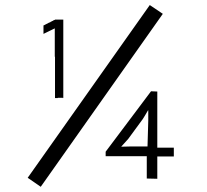

<svg xmlns="http://www.w3.org/2000/svg" viewBox="-20 -716 808 748"><path d="M87.9 -23.4Q100.6 -14.6 138.7 11.7Q257.8 -156.2 614.3 -662.1Q601.6 -670.9 563.5 -696.3Q444.3 -528.3 87.9 -23.4ZM194.3 -639.6Q194.3 -639.6 195.3 -639.6Q195.3 -639.6 195.3 -639.6Q195.3 -639.6 196.3 -639.6Q196.3 -639.6 196.3 -639.6Q196.3 -639.6 196.3 -639.6Q197.3 -639.6 197.3 -639.6Q197.3 -639.6 197.3 -639.6Q197.3 -639.6 198.2 -639.6Q198.2 -639.6 198.2 -639.6Q198.2 -639.6 199.2 -639.6Q199.2 -639.6 199.2 -639.6Q199.2 -639.6 200.2 -639.6Q200.2 -639.6 200.2 -639.6Q200.2 -639.6 201.2 -639.6Q201.2 -639.6 201.2 -639.6Q202.1 -639.6 202.1 -639.6Q202.1 -639.6 202.1 -639.6Q202.1 -639.6 203.1 -639.6Q203.1 -639.6 203.1 -639.6Q203.1 -639.6 204.1 -639.6Q204.1 -639.6 205.1 -639.6Q205.1 -639.6 205.1 -639.6Q205.1 -639.6 205.1 -639.6Q206.1 -639.6 206.1 -639.6Q206.1 -639.6 206.1 -639.6Q207 -639.6 207 -639.6Q207 -639.6 207 -639.6Q208 -639.6 208 -639.6Q208 -639.6 209 -639.6Q209 -639.6 209 -639.6Q209 -639.6 210 -639.6Q210 -639.6 210 -639.6Q210 -639.6 210 -639.6Q210.9 -639.6 210.9 -639.6Q210.9 -639.6 211.9 -639.6Q211.9 -639.6 211.9 -639.6Q211.9 -639.6 212.9 -639.6Q212.9 -639.6 213.9 -639.6Q213.9 -639.6 213.9 -639.6Q213.9 -639.6 214.8 -639.6Q214.8 -639.6 214.8 -639.6Q214.8 -639.6 214.8 -639.6Q215.8 -639.6 215.8 -639.6Q215.8 -639.6 215.8 -639.6Q215.8 -639.6 216.8 -639.6Q216.8 -639.6 216.8 -639.6Q216.8 -639.6 216.8 -639.6Q216.8 -639.6 217.8 -639.6Q217.8 -639.6 217.8 -639.6Q217.8 -639.6 218.8 -639.6Q218.8 -639.6 218.8 -639.6Q218.8 -639.6 219.7 -639.6Q219.7 -639.6 219.7 -639.6Q219.7 -639.6 219.7 -639.6Q220.7 -639.6 220.7 -639.6Q220.7 -639.6 220.7 -639.6Q220.7 -639.6 221.7 -639.6Q221.7 -639.6 221.7 -639.6Q221.7 -639.6 222.7 -639.6Q222.7 -639.6 222.7 -639.6Q222.7 -639.6 223.6 -639.6Q223.6 -639.6 224.6 -639.6Q224.6 -639.6 224.6 -639.6Q224.6 -639.6 224.6 -639.6Q225.6 -639.6 225.6 -639.6Q225.6 -639.6 225.6 -639.6Q225.6 -639.6 225.6 -639.6Q225.6 -639.6 226.6 -639.6Q226.6 -639.6 226.6 -639.6Q226.6 -639.6 227.5 -639.6Q227.5 -639.6 228.5 -639.6Q227.5 -639.6 224.6 -638.7Q224.6 -638.7 224.6 -638.7Q224.6 -638.7 224.6 -638.7Q224.6 -638.7 225.6 -638.7Q225.6 -638.7 226.6 -638.7Q226.6 -638.7 226.6 -638.7Q226.6 -638.7 226.6 -638.7Q226.6 -562.5 226.6 -335Q226.6 -335 225.6 -334Q225.6 -334 225.6 -334Q224.6 -334 224.6 -334Q224.6 -334 224.6 -334Q224.6 -334 223.6 -334Q223.6 -334 223.6 -334Q224.6 -335 226.6 -335Q226.6 -335 226.6 -335Q226.6 -335 225.6 -335Q225.6 -335 225.6 -335Q225.6 -335 224.6 -335Q224.6 -335 224.6 -335Q224.6 -335 223.6 -335Q223.6 -335 223.6 -335Q223.6 -335 223.6 -335Q222.7 -335 222.7 -335Q222.7 -335 221.7 -335Q221.7 -335 221.7 -335Q221.7 -335 220.7 -335Q220.7 -335 220.7 -335Q220.7 -335 219.7 -335Q219.7 -335 219.7 -335Q219.7 -335 218.8 -335Q218.8 -335 218.8 -335Q217.8 -335 217.8 -335Q217.8 -335 217.8 -335Q217.8 -335 216.8 -335Q216.8 -335 216.8 -335Q216.8 -335 215.8 -335Q215.8 -335 214.8 -335Q214.8 -335 214.8 -335Q214.8 -335 214.8 -335Q213.9 -335 213.9 -335Q213.9 -335 213.9 -335Q212.9 -335 212.9 -335Q212.9 -335 212.9 -335Q211.9 -335 211.9 -335Q211.9 -335 210.9 -335Q210.9 -335 210.9 -335Q210.9 -335 210 -335Q210 -335 210 -335Q210 -335 210 -335Q209 -335 209 -335Q209 -335 209 -335Q208 -335 208 -335Q208 -335 208 -335Q208 -335 207 -335Q207 -335 207 -335Q207 -335 206.1 -335Q206.1 -335 206.1 -335Q206.1 -335 205.1 -335Q205.1 -335 205.1 -335Q205.1 -335 205.1 -334Q204.1 -334 204.1 -334Q204.1 -334 204.1 -334Q204.1 -334 204.1 -334Q203.1 -334 203.1 -334Q203.1 -334 203.1 -334Q203.1 -334 202.1 -334Q202.1 -334 202.1 -334Q202.1 -334 201.2 -334Q201.2 -334 200.2 -334Q200.2 -334 200.2 -334Q200.2 -334 200.2 -334Q199.2 -334 199.2 -334Q199.2 -334 199.2 -334Q199.2 -334 199.2 -334Q199.2 -334 198.2 -334Q198.2 -334 198.2 -334Q197.3 -334 197.3 -334Q197.3 -334 196.3 -334Q196.3 -334 196.3 -334Q196.3 -334 196.3 -334Q196.3 -334 195.3 -334Q195.3 -334 195.3 -334Q194.3 -334 194.3 -334Q194.3 -334 194.3 -334Q194.3 -335 194.3 -335Q194.3 -335 194.3 -335Q194.3 -335 194.3 -335.9Q194.3 -335.9 194.3 -335.9Q194.3 -335.9 194.3 -336.9Q194.3 -336.9 194.3 -336.9Q194.3 -336.9 194.3 -337.9Q194.3 -337.9 194.3 -337.9Q194.3 -337.9 194.3 -338.9Q194.3 -338.9 194.3 -338.9Q194.3 -338.9 194.3 -338.9Q194.3 -339.8 194.3 -339.8Q194.3 -339.8 194.3 -339.8Q194.3 -339.8 194.3 -340.8Q194.3 -340.8 194.3 -340.8Q194.3 -340.8 194.3 -341.8Q194.3 -341.8 194.3 -341.8Q194.3 -341.8 194.3 -342.8Q194.3 -342.8 194.3 -342.8Q194.3 -342.8 194.3 -343.8Q194.3 -343.8 194.3 -343.8Q194.3 -344.7 194.3 -344.7Q194.3 -344.7 194.3 -344.7Q194.3 -344.7 194.3 -345.7Q194.3 -345.7 194.3 -345.7Q194.3 -345.7 194.3 -346.7Q194.3 -346.7 194.3 -346.7Q194.3 -346.7 194.3 -347.7Q194.3 -347.7 194.3 -347.7Q194.3 -347.7 194.3 -348.6Q194.3 -348.6 194.3 -348.6Q194.3 -348.6 194.3 -348.6Q194.3 -349.6 194.3 -349.6Q194.3 -349.6 194.3 -349.6Q194.3 -349.6 194.3 -350.6Q194.3 -350.6 194.3 -350.6Q194.3 -350.6 194.3 -351.6Q194.3 -351.6 194.3 -351.6Q194.3 -351.6 194.3 -352.5Q194.3 -352.5 194.3 -353.5Q194.3 -353.5 194.3 -353.5Q194.3 -353.5 194.3 -353.5Q194.3 -354.5 194.3 -354.5Q194.3 -354.5 194.3 -354.5Q194.3 -354.5 194.3 -355.5Q194.3 -355.5 194.3 -355.5Q194.3 -355.5 194.3 -356.4Q194.3 -356.4 194.3 -356.4Q194.3 -356.4 194.3 -357.4Q194.3 -357.4 194.3 -357.4Q194.3 -357.4 194.3 -358.4Q194.3 -358.4 194.3 -358.4Q194.3 -358.4 194.3 -359.4Q194.3 -359.4 194.3 -359.4Q194.3 -359.4 194.3 -360.4Q194.3 -360.4 194.3 -360.4Q194.3 -360.4 194.3 -361.3Q194.3 -361.3 194.3 -361.3Q194.3 -361.3 194.3 -362.3Q194.3 -362.3 194.3 -362.3Q194.3 -362.3 194.3 -363.3Q194.3 -363.3 194.3 -363.3Q194.3 -363.3 194.3 -363.3Q194.3 -364.3 194.3 -364.3Q194.3 -364.3 194.3 -365.2Q194.3 -365.2 194.3 -365.2Q194.3 -365.2 194.3 -366.2Q194.3 -366.2 194.3 -366.2Q194.3 -366.2 194.3 -367.2Q194.3 -367.2 194.3 -367.2Q194.3 -367.2 194.3 -368.2Q194.3 -368.2 194.3 -368.2Q194.3 -368.2 194.3 -368.2Q194.3 -369.1 194.3 -369.1Q194.3 -369.1 194.3 -370.1Q194.3 -370.1 194.3 -370.1Q194.3 -370.1 194.3 -371.1Q194.3 -371.1 194.3 -371.1Q194.3 -371.1 194.3 -372.1Q194.3 -372.1 194.3 -372.1Q194.3 -372.1 194.3 -372.1Q194.3 -373 194.3 -373Q194.3 -373 194.3 -374Q194.3 -374 194.3 -374Q194.3 -374 194.3 -375Q194.3 -375 194.3 -375Q194.3 -375 194.3 -376Q194.3 -376 194.3 -376Q194.3 -376 194.3 -377Q194.3 -377 194.3 -377Q194.3 -377 194.3 -377Q194.3 -377.9 194.3 -377.9Q194.3 -378.9 194.3 -378.9Q194.3 -378.9 194.3 -378.9Q194.3 -378.9 194.3 -379.9Q194.3 -379.9 194.3 -379.9Q194.3 -379.9 194.3 -380.9Q194.3 -380.9 194.3 -380.9Q194.3 -380.9 194.3 -381.8Q194.3 -381.8 194.3 -381.8Q194.3 -382.8 194.3 -382.8Q194.3 -382.8 194.3 -382.8Q194.3 -383.8 194.3 -383.8Q194.3 -383.8 194.3 -383.8Q194.3 -383.8 194.3 -384.8Q194.3 -384.8 194.3 -384.8Q194.3 -384.8 194.3 -385.7Q194.3 -385.7 194.3 -386.7Q194.3 -386.7 194.3 -386.7Q194.3 -386.7 194.3 -386.7Q194.3 -387.7 194.3 -387.7Q194.3 -387.7 194.3 -387.7Q194.3 -387.7 194.3 -388.7Q194.3 -388.7 194.3 -388.7Q194.3 -388.7 194.3 -389.6Q194.3 -389.6 194.3 -390.6Q194.3 -390.6 194.3 -390.6Q194.3 -390.6 194.3 -391.6Q194.3 -391.6 194.3 -391.6Q194.3 -391.6 194.3 -391.6Q194.3 -392.6 194.3 -392.6Q194.3 -392.6 194.3 -392.6Q194.3 -393.6 194.3 -393.6Q194.3 -393.6 194.3 -394.5Q194.3 -394.5 194.3 -394.5Q194.3 -394.5 194.3 -395.5Q194.3 -395.5 194.3 -395.5Q194.3 -395.5 194.3 -396.5Q194.3 -396.5 194.3 -396.5Q194.3 -396.5 194.3 -397.5Q194.3 -397.5 194.3 -397.5Q194.3 -397.5 194.3 -398.4Q194.3 -398.4 194.3 -398.4Q194.3 -398.4 194.3 -399.4Q194.3 -399.4 194.3 -399.4Q194.3 -399.4 194.3 -400.4Q194.3 -400.4 194.3 -400.4Q194.3 -400.4 194.3 -401.4Q194.3 -401.4 194.3 -401.4Q194.3 -402.3 194.3 -402.3Q194.3 -402.3 194.3 -402.3Q194.3 -402.3 194.3 -403.3Q194.3 -403.3 194.3 -403.3Q194.3 -403.3 194.3 -404.3Q194.3 -404.3 194.3 -405.3Q194.3 -405.3 194.3 -405.3Q194.3 -405.3 194.3 -406.2Q194.3 -406.2 194.3 -406.2Q194.3 -406.2 194.3 -406.2Q194.3 -407.2 194.3 -407.2Q194.3 -407.2 194.3 -407.2Q194.3 -408.2 194.3 -408.2Q194.3 -408.2 194.3 -409.2Q194.3 -409.2 194.3 -409.2Q194.3 -409.2 194.3 -410.2Q194.3 -410.2 194.3 -410.2Q194.3 -410.2 194.3 -411.1Q194.3 -411.1 194.3 -411.1Q194.3 -411.1 194.3 -412.1Q194.3 -412.1 194.3 -412.1Q194.3 -412.1 194.3 -413.1Q194.3 -413.1 194.3 -413.1Q194.3 -413.1 194.3 -414.1Q194.3 -414.1 194.3 -414.1Q194.3 -414.1 194.3 -415Q194.3 -415 194.3 -416Q194.3 -416 194.3 -416Q194.3 -416 194.3 -416Q194.3 -417 194.3 -417Q194.3 -417 194.3 -417Q194.3 -417 194.3 -418Q194.3 -418 194.3 -418.9Q194.3 -418.9 194.3 -418.9Q194.3 -418.9 194.3 -419.9Q194.3 -419.9 194.3 -419.9Q194.3 -419.9 194.3 -420.9Q194.3 -420.9 194.3 -420.9Q194.3 -420.9 194.3 -420.9Q194.3 -421.9 194.3 -421.9Q194.3 -421.9 194.3 -422.9Q194.3 -422.9 194.3 -422.9Q194.3 -422.9 194.3 -423.8Q194.3 -423.8 194.3 -423.8Q194.3 -423.8 194.3 -424.8Q194.3 -424.8 194.3 -424.8Q194.3 -424.8 194.3 -425.8Q194.3 -425.8 194.3 -425.8Q194.3 -426.8 194.3 -426.8Q194.3 -426.8 194.3 -426.8Q194.3 -426.8 194.3 -427.7Q194.3 -427.7 194.3 -427.7Q194.3 -427.7 194.3 -428.7Q194.3 -428.7 194.3 -429.7Q194.3 -429.7 194.3 -429.7Q194.3 -429.7 194.3 -429.7Q194.3 -430.7 194.3 -430.7Q194.3 -430.7 194.3 -430.7Q194.3 -431.6 194.3 -431.6Q194.3 -431.6 194.3 -431.6Q194.3 -432.6 194.3 -432.6Q194.3 -432.6 194.3 -433.6Q194.3 -433.6 194.3 -433.6Q194.3 -433.6 194.3 -434.6Q194.3 -434.6 194.3 -434.6Q194.3 -434.6 194.3 -434.6Q194.3 -435.5 194.3 -435.5Q194.3 -436.5 194.3 -436.5Q194.3 -436.5 194.3 -436.5Q194.3 -436.5 194.3 -437.5Q194.3 -437.5 194.3 -437.5Q194.3 -437.5 194.3 -438.5Q194.3 -438.5 194.3 -438.5Q194.3 -438.5 194.3 -439.5Q194.3 -439.5 194.3 -439.5Q194.3 -440.4 194.3 -440.4Q194.3 -440.4 194.3 -440.4Q194.3 -440.4 194.3 -441.4Q194.3 -441.4 194.3 -441.4Q194.3 -441.4 194.3 -442.4Q194.3 -442.4 194.3 -443.4Q194.3 -443.4 194.3 -443.4Q194.3 -443.4 194.3 -444.3Q194.3 -444.3 194.3 -444.3Q194.3 -444.3 194.3 -444.3Q194.3 -445.3 194.3 -445.3Q194.3 -445.3 194.3 -445.3Q194.3 -446.3 194.3 -446.3Q194.3 -446.3 194.3 -447.3Q194.3 -447.3 194.3 -447.3Q194.3 -447.3 194.3 -448.2Q194.3 -448.2 194.3 -448.2Q194.3 -448.2 194.3 -449.2Q194.3 -449.2 194.3 -449.2Q194.3 -449.2 194.3 -450.2Q194.3 -450.2 194.3 -450.2Q194.3 -450.2 194.3 -451.2Q194.3 -451.2 194.3 -451.2Q194.3 -451.2 194.3 -452.1Q194.3 -452.1 194.3 -452.1Q194.3 -452.1 194.3 -453.1Q194.3 -453.1 194.3 -453.1Q194.3 -453.1 194.3 -454.1Q194.3 -454.1 194.3 -454.1Q194.3 -455.1 194.3 -455.1Q194.3 -455.1 194.3 -455.1Q194.3 -455.1 194.3 -456.1Q194.3 -456.1 194.3 -456.1Q194.3 -456.1 194.3 -457Q194.3 -457 194.3 -458Q194.3 -458 194.3 -458Q194.3 -458 194.3 -459Q194.3 -459 194.3 -459Q194.3 -459 194.3 -459Q194.3 -460 194.3 -460Q194.3 -460 194.3 -460Q194.3 -460.9 194.3 -460.9Q194.3 -460.9 194.3 -461.9Q194.3 -461.9 194.3 -461.9Q194.3 -461.9 194.3 -462.9Q194.3 -462.9 194.3 -462.9Q194.3 -462.9 194.3 -463.9Q194.3 -463.9 194.3 -463.9Q194.3 -463.9 194.3 -463.9Q194.3 -464.8 194.3 -464.8Q194.3 -464.8 194.3 -465.8Q194.3 -465.8 194.3 -465.8Q194.3 -465.8 194.3 -466.8Q194.3 -466.8 194.3 -466.8Q194.3 -466.8 194.3 -467.8Q194.3 -467.8 194.3 -467.8Q194.3 -467.8 194.3 -468.8Q194.3 -468.8 194.3 -468.8Q194.3 -469.7 194.3 -469.7Q194.3 -469.7 194.3 -469.7Q194.3 -469.7 194.3 -470.7Q194.3 -470.7 194.3 -470.7Q194.3 -470.7 194.3 -471.7Q194.3 -471.7 194.3 -471.7Q194.3 -471.7 194.3 -472.7Q194.3 -472.7 194.3 -472.7Q194.3 -472.7 194.3 -473.6Q194.3 -473.6 194.3 -473.6Q194.3 -473.6 194.3 -473.6Q194.3 -474.6 194.3 -474.6Q194.3 -474.6 194.3 -474.6Q194.3 -474.6 194.3 -475.6Q194.3 -475.6 194.3 -475.6Q194.3 -475.6 194.3 -476.6Q194.3 -476.6 194.3 -476.6Q194.3 -476.6 194.3 -477.5Q194.3 -477.5 194.3 -477.5Q194.3 -477.5 194.3 -477.5Q194.3 -478.5 194.3 -478.5Q194.3 -478.5 194.3 -478.5Q194.3 -479.5 194.3 -479.5Q194.3 -479.5 194.3 -479.5Q194.3 -479.5 194.3 -480.5Q194.3 -480.5 194.3 -480.5Q194.3 -480.5 194.3 -481.4Q194.3 -481.4 194.3 -481.4Q194.3 -481.4 194.3 -482.4Q194.3 -482.4 194.3 -482.4Q194.3 -482.4 194.3 -482.4Q194.3 -483.4 194.3 -483.4Q194.3 -483.4 194.3 -483.4Q194.3 -484.4 194.3 -484.4Q194.3 -484.4 194.3 -484.4Q194.3 -484.4 194.3 -485.4Q194.3 -485.4 194.3 -485.4Q194.3 -485.4 194.3 -486.3Q194.3 -486.3 194.3 -486.3Q194.3 -486.3 194.3 -487.3Q194.3 -487.3 194.3 -487.3Q194.3 -487.3 194.3 -487.3Q194.3 -488.3 194.3 -488.3Q194.3 -488.3 194.3 -488.3Q194.3 -489.3 194.3 -489.3Q194.3 -489.3 194.3 -489.3Q194.3 -489.3 194.3 -490.2Q194.3 -490.2 194.3 -490.2Q194.3 -490.2 194.3 -491.2Q194.3 -491.2 194.3 -491.2Q194.3 -491.2 194.3 -492.2Q194.3 -492.2 194.3 -492.2Q194.3 -492.2 194.3 -492.2Q194.3 -493.2 194.3 -493.2Q194.3 -493.2 194.3 -493.2Q194.3 -493.2 194.3 -494.1Q194.3 -494.1 194.3 -494.1Q194.3 -494.1 194.3 -495.1Q194.3 -495.1 193.4 -495.1Q193.4 -495.1 193.4 -496.1Q193.4 -496.1 193.4 -496.1Q193.4 -496.1 193.4 -497.1Q193.4 -497.1 193.4 -497.1Q193.4 -497.1 193.4 -497.1Q193.4 -498 193.4 -498Q193.4 -498 193.4 -498Q193.4 -498 193.4 -499Q193.4 -499 193.4 -499Q193.4 -499 193.4 -500Q193.4 -500 193.4 -500Q193.4 -500 193.4 -501Q193.4 -501 193.4 -501Q193.4 -501 193.4 -502Q193.4 -502 193.4 -502Q193.4 -502 193.4 -502Q193.4 -502.9 193.4 -502.9Q193.4 -502.9 193.4 -502.9Q193.4 -502.9 193.4 -503.9Q193.4 -503.9 193.4 -503.9Q193.4 -503.9 193.4 -504.9Q193.4 -504.9 193.4 -504.9Q193.4 -504.9 193.4 -505.9Q193.4 -505.9 193.4 -505.9Q193.4 -505.9 193.4 -506.8Q193.4 -506.8 193.4 -506.8Q193.4 -506.8 193.4 -506.8Q193.4 -507.8 193.4 -507.8Q193.4 -507.8 193.4 -507.8Q193.4 -507.8 193.4 -508.8Q193.4 -508.8 193.4 -508.8Q193.4 -508.8 193.4 -509.8Q193.4 -509.8 193.4 -509.8Q193.4 -509.8 193.4 -510.7Q193.4 -510.7 193.4 -510.7Q193.4 -510.7 193.4 -510.7Q193.4 -510.7 193.4 -511.7Q193.4 -511.7 193.4 -511.7Q193.4 -511.7 193.4 -511.7Q193.4 -512.7 193.4 -512.7Q193.4 -512.7 193.4 -512.7Q193.4 -512.7 193.4 -513.7Q193.4 -513.7 193.4 -513.7Q193.4 -513.7 193.4 -514.6Q193.4 -514.6 193.4 -514.6Q193.4 -514.6 193.4 -515.6Q193.4 -515.6 193.4 -515.6Q193.4 -515.6 193.4 -516.6Q193.4 -516.6 193.4 -516.6Q193.4 -516.6 193.4 -516.6Q193.4 -517.6 193.4 -517.6Q193.4 -517.6 193.4 -517.6Q193.4 -517.6 193.4 -518.6Q193.4 -518.6 193.4 -518.6Q193.4 -518.6 193.4 -519.5Q193.4 -519.5 193.4 -519.5Q193.4 -519.5 193.4 -520.5Q193.4 -520.5 193.4 -521.5Q193.4 -521.5 193.4 -521.5Q193.4 -521.5 193.4 -521.5Q193.4 -522.5 193.4 -522.5Q193.4 -522.5 193.4 -522.5Q193.4 -522.5 193.4 -523.4Q193.4 -523.4 193.4 -523.4Q193.4 -523.4 193.4 -524.4Q193.4 -524.4 193.4 -524.4Q193.4 -524.4 193.4 -525.4Q193.4 -525.4 193.4 -525.4Q193.4 -525.4 193.4 -526.4Q193.4 -526.4 193.4 -526.4Q193.4 -526.4 193.4 -526.4Q193.4 -527.3 193.4 -527.3Q193.4 -527.3 193.4 -527.3Q193.4 -527.3 193.4 -528.3Q193.4 -528.3 193.4 -528.3Q193.4 -528.3 193.4 -528.3Q193.4 -528.3 193.4 -529.3Q193.4 -529.3 193.4 -529.3Q193.4 -529.3 193.4 -530.3Q193.4 -530.3 193.4 -530.3Q193.4 -530.3 193.4 -530.3Q193.4 -531.2 193.4 -531.2Q193.4 -531.2 193.4 -531.2Q193.4 -532.2 193.4 -532.2Q193.4 -532.2 193.4 -532.2Q193.4 -532.2 193.4 -533.2Q193.4 -533.2 193.4 -534.2Q193.4 -534.2 193.4 -534.2Q193.4 -534.2 193.4 -535.2Q193.4 -535.2 193.4 -535.2Q193.4 -535.2 193.4 -535.2Q193.4 -536.1 193.4 -536.1Q193.4 -536.1 193.4 -536.1Q193.4 -537.1 193.4 -537.1Q193.4 -537.1 193.4 -537.1Q193.4 -537.1 193.4 -538.1Q193.4 -538.1 193.4 -538.1Q193.4 -538.1 193.4 -538.1Q193.4 -538.1 193.4 -539.1Q193.4 -539.1 193.4 -539.1Q193.4 -539.1 193.4 -540Q193.4 -540 193.4 -540Q193.4 -540 193.4 -540Q193.4 -541 193.4 -541Q193.4 -541 193.4 -541Q193.4 -542 193.4 -542Q193.4 -542 193.4 -543Q193.4 -543 193.4 -543Q193.4 -543 193.4 -543.9Q193.4 -543.9 193.4 -543.9Q193.4 -543.9 193.4 -544.9Q193.4 -544.9 193.4 -544.9Q193.4 -544.9 193.4 -544.9Q193.4 -545.9 193.4 -545.9Q193.4 -545.9 193.4 -545.9Q193.4 -545.9 193.4 -545.9Q193.4 -545.9 193.4 -546.9Q193.4 -546.9 193.4 -546.9Q193.4 -546.9 193.4 -547.9Q193.4 -547.9 193.4 -547.9Q193.4 -547.9 193.4 -548.8Q193.4 -548.8 193.4 -548.8Q193.4 -548.8 193.4 -549.8Q193.4 -549.8 193.4 -549.8Q193.4 -550.8 193.4 -550.8Q193.4 -550.8 193.4 -550.8Q193.4 -550.8 193.4 -551.8Q193.4 -551.8 193.4 -551.8Q193.4 -551.8 193.4 -552.7Q193.4 -552.7 193.4 -552.7Q193.4 -552.7 193.4 -552.7Q193.4 -552.7 193.4 -553.7Q193.4 -553.7 193.4 -553.7Q193.4 -553.7 193.4 -554.7Q193.4 -554.7 193.4 -554.7Q193.4 -554.7 193.4 -555.7Q193.4 -555.7 193.4 -555.7Q193.4 -555.7 193.4 -556.6Q193.4 -556.6 193.4 -556.6Q193.4 -556.6 193.4 -557.6Q193.4 -557.6 193.4 -557.6Q193.4 -557.6 193.4 -557.6Q193.4 -557.6 193.4 -558.6Q193.4 -558.6 193.4 -558.6Q193.4 -558.6 193.4 -559.6Q193.4 -559.6 193.4 -559.6Q193.4 -559.6 193.4 -560.5Q193.4 -560.5 193.4 -560.5Q193.4 -560.5 193.4 -561.5Q193.4 -561.5 193.4 -561.5Q193.4 -561.5 193.4 -562.5Q193.4 -562.5 193.4 -562.5Q193.4 -562.5 193.4 -562.5Q193.4 -562.5 193.4 -563.5Q193.4 -563.5 193.4 -563.5Q193.4 -563.5 193.4 -564.5Q193.4 -564.5 193.4 -564.5Q193.4 -565.4 193.4 -565.4Q193.4 -565.4 193.4 -565.4Q193.4 -565.4 193.4 -566.4Q193.4 -566.4 193.4 -566.4Q193.4 -566.4 193.4 -566.4Q193.4 -566.4 193.4 -567.4Q193.4 -567.4 193.4 -567.4Q193.4 -567.4 193.4 -568.4Q193.4 -568.4 193.4 -569.3Q193.4 -569.3 193.4 -569.3Q193.4 -569.3 193.4 -569.3Q193.4 -570.3 193.4 -570.3Q193.4 -570.3 193.4 -570.3Q193.4 -570.3 193.4 -570.3Q193.4 -570.3 193.4 -571.3Q193.4 -571.3 193.4 -572.3Q193.4 -572.3 193.4 -572.3Q193.4 -572.3 193.4 -573.2Q193.4 -573.2 193.4 -573.2Q193.4 -573.2 193.4 -573.2Q193.4 -573.2 193.4 -574.2Q193.4 -574.2 193.4 -574.2Q193.4 -574.2 193.4 -575.2Q193.4 -575.2 193.4 -575.2Q193.4 -575.2 193.4 -576.2Q193.4 -576.2 193.4 -576.2Q193.4 -576.2 193.4 -576.2Q193.4 -576.2 193.4 -577.1Q193.4 -577.1 193.4 -577.1Q193.4 -577.1 193.4 -578.1Q193.4 -578.1 193.4 -579.1Q193.4 -579.1 193.4 -579.1Q193.4 -579.1 193.4 -579.1Q193.4 -579.1 193.4 -579.1Q193.4 -580.1 193.4 -580.1Q193.4 -580.1 193.4 -581.1Q193.4 -581.1 193.4 -581.1Q193.4 -581.1 193.4 -582Q193.4 -582 193.4 -582Q193.4 -582 193.4 -582Q193.4 -582 193.4 -583Q193.4 -583 193.4 -584Q193.4 -584 193.4 -584Q193.4 -584 193.4 -584Q193.4 -584 193.4 -584Q193.4 -585 193.4 -585Q193.4 -585 193.4 -585.9Q193.4 -585.9 193.4 -585.9Q193.4 -585.9 193.4 -586.9Q193.4 -586.9 193.4 -586.9Q193.4 -586.9 193.4 -586.9Q193.4 -586.9 193.4 -587.9Q193.4 -587.9 193.4 -587.9Q193.4 -588.9 193.4 -588.9Q193.4 -588.9 193.4 -588.9Q193.4 -588.9 193.4 -588.9Q193.4 -589.8 193.4 -589.8Q193.4 -589.8 193.4 -590.8Q193.4 -590.8 193.4 -590.8Q193.4 -590.8 193.4 -590.8Q193.4 -590.8 193.4 -591.8Q193.4 -591.8 193.4 -592.8Q193.4 -592.8 193.4 -592.8Q193.4 -592.8 193.4 -592.8Q193.4 -592.8 193.4 -592.8Q193.4 -593.8 193.4 -593.8Q193.4 -594.7 193.4 -594.7Q193.4 -594.7 193.4 -594.7Q193.4 -594.7 193.4 -594.7Q193.4 -595.7 193.4 -595.7Q193.4 -595.7 193.4 -596.7Q193.4 -596.7 193.4 -596.7Q193.4 -596.7 193.4 -596.7Q193.4 -596.7 193.4 -597.7Q193.4 -597.7 193.4 -597.7Q193.4 -597.7 193.4 -597.7Q193.4 -598.6 193.4 -598.6Q193.4 -598.6 193.4 -599.6Q193.4 -599.6 193.4 -599.6Q193.4 -599.6 193.4 -599.6Q193.4 -600.6 193.4 -600.6Q193.4 -600.6 193.4 -601.6Q193.4 -601.6 193.4 -601.6Q193.4 -601.6 193.4 -602.5Q193.4 -602.5 193.4 -602.5Q193.4 -602.5 193.4 -602.5Q193.4 -602.5 193.4 -602.5Q193.4 -603.5 193.4 -603.5Q193.4 -603.5 193.4 -604.5Q193.4 -604.5 193.4 -604.5Q193.4 -604.5 193.4 -605.5Q193.4 -605.5 193.4 -605.5Q182.6 -600.6 149.4 -584Q149.4 -592.8 149.4 -617.2Q149.4 -617.2 150.4 -617.2Q150.4 -617.2 150.4 -617.2Q150.4 -617.2 151.4 -617.2Q151.4 -617.2 151.4 -618.2Q151.4 -618.2 152.3 -618.2Q152.3 -618.2 152.3 -618.2Q152.3 -618.2 152.3 -618.2Q153.3 -618.2 153.3 -618.2Q153.3 -619.1 154.3 -619.1Q154.3 -619.1 154.3 -619.1Q154.3 -619.1 155.3 -619.1Q155.3 -619.1 155.3 -619.1Q155.3 -620.1 156.2 -620.1Q156.2 -620.1 156.2 -620.1Q156.2 -620.1 157.2 -620.1Q157.2 -620.1 157.2 -621.1Q157.2 -621.1 157.2 -621.1Q158.2 -621.1 158.2 -621.1Q158.2 -621.1 159.2 -621.1Q159.2 -621.1 159.2 -622.1Q159.2 -622.1 160.2 -622.1Q160.2 -622.1 160.2 -622.1Q160.2 -622.1 161.1 -623Q161.1 -623 161.1 -623Q161.1 -623 162.1 -623Q162.1 -623 162.1 -623Q163.1 -623 163.1 -623Q163.1 -623 163.1 -623Q163.1 -624 164.1 -624Q164.1 -624 164.1 -624Q164.1 -624 165 -624Q165 -624 165 -625Q165 -625 166 -625Q166 -625 167 -625Q167 -625 167 -625Q167 -625 167 -626Q168 -626 168 -626Q168 -626 168 -626Q168 -626 168.9 -627Q168.9 -627 169.9 -627Q169.9 -627 169.9 -627Q169.9 -627 170.9 -627.9Q170.9 -627.9 170.9 -627.9Q170.9 -627.9 171.9 -627.9Q171.9 -627.9 171.9 -627.9Q171.9 -627.9 172.9 -627.9Q172.9 -627.9 172.9 -627.9Q172.9 -628.9 173.8 -628.9Q173.8 -628.9 173.8 -628.9Q173.8 -628.9 174.8 -628.9Q174.8 -628.9 174.8 -628.9Q174.8 -628.9 175.8 -629.9Q175.8 -629.9 175.8 -629.9Q175.8 -629.9 176.8 -629.9Q176.8 -629.9 176.8 -629.9Q176.8 -629.9 176.8 -630.9Q176.8 -630.9 176.8 -630.9Q177.7 -630.9 177.7 -630.9Q177.7 -630.9 177.7 -630.9Q177.7 -630.9 178.7 -631.8Q178.7 -631.8 178.7 -631.8Q178.7 -631.8 179.7 -631.8Q179.7 -631.8 179.7 -631.8Q179.7 -631.8 180.7 -632.8Q180.7 -632.8 180.7 -632.8Q180.7 -632.8 181.6 -632.8Q181.6 -632.8 181.6 -632.8Q181.6 -632.8 181.6 -632.8Q182.6 -632.8 182.6 -632.8Q182.6 -633.8 182.6 -633.8Q182.6 -633.8 183.6 -633.8Q183.6 -633.8 183.6 -633.8Q183.6 -633.8 184.6 -634.8Q184.6 -634.8 185.5 -634.8Q185.5 -634.8 185.5 -634.8Q185.5 -634.8 186.5 -634.8Q186.5 -634.8 186.5 -635.7Q186.5 -635.7 186.5 -635.7Q186.5 -635.7 186.5 -635.7Q187.5 -635.7 187.5 -635.7Q187.5 -635.7 187.5 -636.7Q187.5 -636.7 188.5 -636.7Q188.5 -636.7 189.5 -636.7Q189.5 -636.7 189.5 -636.7Q189.5 -636.7 190.4 -637.7Q190.4 -637.7 190.4 -637.7Q190.4 -637.7 190.4 -637.7Q190.4 -637.7 191.4 -637.7Q191.4 -637.7 191.4 -637.7Q192.4 -637.7 192.4 -637.7Q192.4 -638.7 192.4 -638.7Q192.4 -638.7 192.4 -638.7Q193.4 -638.7 193.4 -638.7Q193.4 -638.7 194.3 -638.7Q194.3 -638.7 194.3 -639.6ZM554.7 -145.5Q540 -145.5 494.1 -145.5Q483.4 -145.5 452.1 -144.5Q459 -151.4 479.5 -174.8Q493.2 -193.4 536.1 -252Q542 -260.7 556.6 -286.1Q556.6 -286.1 557.6 -286.1Q557.6 -276.4 557.6 -246.1Q556.6 -221.7 554.7 -145.5ZM657.2 -140.6Q641.6 -140.6 592.8 -140.6Q592.8 -195.3 592.8 -359.4Q586.9 -359.4 568.4 -360.4Q524.4 -301.8 391.6 -125Q391.6 -120.1 391.6 -107.4Q431.6 -107.4 551.8 -107.4Q551.8 -85.9 551.8 -20.5Q561.5 -20.5 592.8 -19.5Q592.8 -42 592.8 -106.4Q609.4 -106.4 657.2 -106.4Q657.2 -115.2 657.2 -140.6Z"/></svg>

Font: Aptus Gothic JP
Style: Medium
Weight: 400
Designer: Fuminori Ogawa / Motoya
Version: Version 1